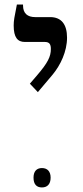

<svg xmlns="http://www.w3.org/2000/svg" viewBox="-20 -667 364 842"><path d="M146 -263 211 -340C245 -381 274 -441 274 -502C274 -559 250 -592 200 -592H134C101 -592 81 -608 81 -643V-647H54C43 -591 40 -577 40 -555C40 -503 57 -483 89 -483H177C198 -483 203 -471 203 -452C203 -419 190 -392 142 -336L111 -300ZM164 155C187 155 202 141 202 112C202 84 187 70 164 70C141 70 127 84 127 112C127 142 141 155 164 155Z"/></svg>

Font: Noto Serif Hebrew
Style: Regular
Weight: 400
Designer: Monotype Design Team
Foundry: Monotype Imaging Inc.
Version: Version 1.901